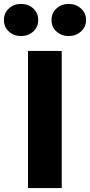

<svg xmlns="http://www.w3.org/2000/svg" viewBox="-69 -960 459 980"><path d="M194 -858Q194 -894 219.5 -917Q245 -940 282 -940Q318 -940 344 -917Q370 -894 370 -858Q370 -822 344 -799Q318 -776 282 -776Q245 -776 219.5 -799Q194 -822 194 -858ZM-49 -858Q-49 -894 -23.5 -917Q2 -940 38 -940Q75 -940 100.5 -917Q126 -894 126 -858Q126 -822 100.5 -799Q75 -776 38 -776Q2 -776 -23.5 -799Q-49 -822 -49 -858ZM74 -700H246V0H74Z"/></svg>

Font: Jost*
Style: Bold
Weight: 700
Version: Version 3.7